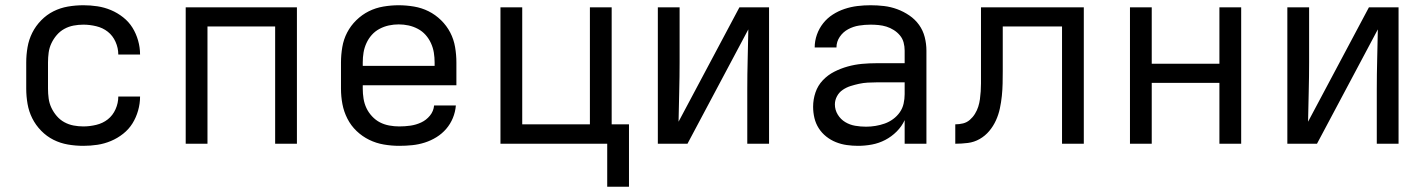

<svg xmlns="http://www.w3.org/2000/svg" viewBox="-20 -548 5440 732"><path d="M298 8Q268 8 239 3Q210 -2 184 -15Q158 -28 137 -49.5Q116 -71 103 -97Q90 -123 85 -152Q80 -181 80 -210V-310Q80 -339 85 -368Q90 -397 103 -423Q116 -449 137 -470.5Q158 -492 184 -505Q210 -518 239 -523Q268 -528 298 -528Q325 -528 351.5 -524Q378 -520 403 -509.5Q428 -499 449.5 -482Q471 -465 485 -442.5Q499 -420 506.5 -393.5Q514 -367 514 -340Q514 -340 514 -340Q514 -340 514 -340H431Q431 -340 431 -340Q431 -340 431 -340Q431 -365 420.5 -388.5Q410 -412 391 -427Q372 -442 347 -448Q322 -454 298 -454Q279 -454 260.5 -450.5Q242 -447 225.5 -438Q209 -429 196.5 -414.5Q184 -400 176 -383Q168 -366 165.5 -347.5Q163 -329 163 -310V-210Q163 -191 165.5 -172.5Q168 -154 176 -137Q184 -120 196.5 -105.5Q209 -91 225.5 -82Q242 -73 260.5 -69.5Q279 -66 298 -66Q322 -66 347 -72Q372 -78 391 -93Q410 -108 420.5 -131.5Q431 -155 431 -180Q431 -180 431 -180Q431 -180 431 -180H514Q514 -180 514 -180Q514 -180 514 -180Q514 -153 506.5 -126.5Q499 -100 485 -77.5Q471 -55 449.5 -38Q428 -21 403 -10.5Q378 0 351.5 4Q325 8 298 8Z M688 0V-520H1112V0H1029V-447H771V0Z M1502 8Q1473 8 1443.5 3Q1414 -2 1387.5 -15Q1361 -28 1339.5 -48.5Q1318 -69 1304.5 -95.5Q1291 -122 1285.5 -151Q1280 -180 1280 -210V-310Q1280 -339 1285 -368.5Q1290 -398 1303.5 -424Q1317 -450 1338.5 -471Q1360 -492 1386 -505Q1412 -518 1441.5 -523Q1471 -528 1500 -528Q1529 -528 1558.5 -523Q1588 -518 1614 -505Q1640 -492 1661.5 -471Q1683 -450 1696.5 -424Q1710 -398 1715 -368.5Q1720 -339 1720 -310V-223H1363V-210Q1363 -191 1366 -172Q1369 -153 1377 -136Q1385 -119 1398.5 -104.5Q1412 -90 1428.5 -81.5Q1445 -73 1464 -69.5Q1483 -66 1502 -66Q1524 -66 1545 -69Q1566 -72 1585.5 -81Q1605 -90 1619 -107Q1633 -124 1635 -146H1718Q1716 -121 1706.5 -98Q1697 -75 1681 -56.5Q1665 -38 1644 -25Q1623 -12 1599.5 -4.5Q1576 3 1551.5 5.5Q1527 8 1502 8ZM1363 -297H1637V-310Q1637 -329 1634 -347.5Q1631 -366 1623 -383.5Q1615 -401 1602.5 -415Q1590 -429 1573 -438Q1556 -447 1537.5 -451Q1519 -455 1500 -455Q1481 -455 1462.5 -451Q1444 -447 1427 -438Q1410 -429 1397.5 -415Q1385 -401 1377 -383.5Q1369 -366 1366 -347.5Q1363 -329 1363 -310Z M2378 164H2295V0H1888V-520H1971V-74H2229V-520H2312V-74H2378Z M2488 0V-520H2571V-312Q2571 -255 2569.5 -198Q2568 -141 2567 -84L2799 -520H2912V0H2829V-208Q2829 -265 2830.5 -322Q2832 -379 2833 -436L2601 0Z M3251 8Q3230 8 3208.5 5Q3187 2 3167 -6Q3147 -14 3130 -27.5Q3113 -41 3101.5 -59Q3090 -77 3085 -98Q3080 -119 3080 -141Q3080 -169 3089 -195.5Q3098 -222 3117 -242Q3136 -262 3160.5 -274.5Q3185 -287 3212 -294.5Q3239 -302 3266.5 -304.5Q3294 -307 3321 -307H3429V-355Q3429 -371 3425 -386Q3421 -401 3411 -413Q3401 -425 3387.5 -433.5Q3374 -442 3359.5 -446.5Q3345 -451 3329.5 -452.5Q3314 -454 3299 -454Q3277 -454 3255 -450.5Q3233 -447 3213.5 -436.5Q3194 -426 3181.5 -407.5Q3169 -389 3169 -367Q3169 -367 3169 -367Q3169 -367 3169 -367H3086Q3086 -367 3086 -367Q3086 -367 3086 -367Q3086 -392 3094.5 -416Q3103 -440 3118.5 -459.5Q3134 -479 3155 -492.5Q3176 -506 3200 -514Q3224 -522 3249 -525Q3274 -528 3299 -528Q3325 -528 3350.5 -525Q3376 -522 3400.5 -513Q3425 -504 3447 -489Q3469 -474 3484 -453Q3499 -432 3505.5 -406.5Q3512 -381 3512 -355V0H3429V-90Q3418 -66 3398.5 -46.5Q3379 -27 3355 -14.5Q3331 -2 3304.5 3Q3278 8 3251 8ZM3282 -65Q3300 -65 3318 -68Q3336 -71 3353 -77Q3370 -83 3385 -94Q3400 -105 3410.5 -120Q3421 -135 3425 -153Q3429 -171 3429 -189V-234H3321Q3305 -234 3288 -233Q3271 -232 3255 -228.5Q3239 -225 3223 -220Q3207 -215 3193 -205.5Q3179 -196 3171 -181Q3163 -166 3163 -150Q3163 -129 3174 -111Q3185 -93 3202.5 -82.5Q3220 -72 3240.5 -68.5Q3261 -65 3282 -65Z M3622 0V-74Q3637 -74 3651.5 -77.5Q3666 -81 3677.5 -91Q3689 -101 3697 -114Q3705 -127 3709.5 -141Q3714 -155 3716 -170Q3718 -185 3719 -200Q3720 -215 3720 -230Q3720 -245 3720 -260Q3720 -265 3720 -270.5Q3720 -276 3720 -281V-520H4112V0H4029V-447H3803V-279Q3803 -279 3803 -278.5Q3803 -278 3803 -278V-277Q3803 -254 3802.5 -230Q3802 -206 3799.5 -182Q3797 -158 3792 -134.5Q3787 -111 3777 -89Q3767 -67 3751.5 -48.5Q3736 -30 3715 -18Q3694 -6 3670 -3Q3646 0 3622 0Z M4288 0V-520H4371V-305H4629V-520H4712V0H4629V-232H4371V0Z M4888 0V-520H4971V-312Q4971 -255 4969.5 -198Q4968 -141 4967 -84L5199 -520H5312V0H5229V-208Q5229 -265 5230.5 -322Q5232 -379 5233 -436L5001 0Z"/></svg>

Font: Zed Sans Extended
Style: Regular
Weight: 400
Width: 7
Designer: Belleve Invis
Foundry: Belleve Invis
Version: Version 1.0.0; ttfautohint (v1.8.4)